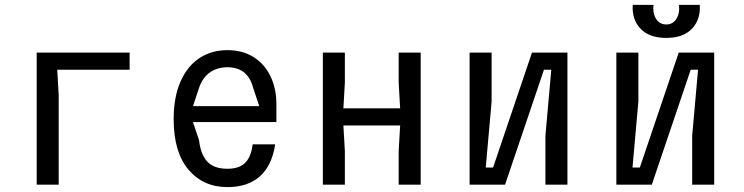

<svg xmlns="http://www.w3.org/2000/svg" viewBox="-20 -755 3040 785"><path d="M130 -540H510V-470H214L220 -365V0H130Z M690 -268Q690 -358 718 -421.5Q746 -485 795.5 -517.5Q845 -550 910 -550Q972 -550 1017 -521.5Q1062 -493 1086 -443Q1110 -393 1110 -331V-256H769L794 -181Q800 -125 827 -95Q854 -65 910 -65Q958 -65 982.5 -89.5Q1007 -114 1013 -165H1105Q1092 -78 1042.5 -34Q993 10 910 10Q811 10 750.5 -61.5Q690 -133 690 -268ZM1040 -321 1015 -396Q993 -480 910 -480Q867 -480 837 -458Q807 -436 794 -396L769 -321Z M1300 -540H1390V-417L1384 -312H1616L1610 -417V-540H1700V0H1610V-137L1616 -242H1384L1390 -137V0H1300Z M1996 -70H1966L1990 -340V-540H1900V0H2045L2204 -470H2234L2210 -200V0H2300V-540H2155Z M2596 -70H2566L2590 -340V-540H2500V0H2645L2804 -470H2834L2810 -200V0H2900V-540H2755ZM2756 -735H2841Q2845 -676 2809.5 -638Q2774 -600 2704 -600Q2634 -600 2598.5 -638Q2563 -676 2567 -735H2652L2651 -722Q2651 -692 2665.5 -673.5Q2680 -655 2704 -655Q2731 -655 2745.5 -678Q2760 -701 2756 -735Z"/></svg>

Font: Sligoil Micro
Style: Regular
Weight: 400
Designer: Ariel Martín Pérez
Foundry: Igor Stepanchenko
Version: Version 1.001